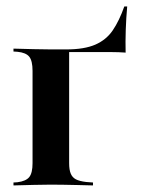

<svg xmlns="http://www.w3.org/2000/svg" viewBox="-20 -564 434 584"><path d="M134.7 -2.4Q108.1 -2.4 82.3 -1.6Q56.5 -0.8 21 0V-8.9L33.1 -9.7Q58.9 -12.9 69 -25.4Q79 -37.9 79 -67.7V-208.1H190.3V-67.7Q190.3 -47.6 195.2 -35.9Q200 -24.2 210.9 -18.5Q221.8 -12.9 241.9 -10.5L262.9 -8.9V0Q237.1 -0.8 215.3 -1.2Q193.5 -1.6 174.6 -2Q155.6 -2.4 134.7 -2.4ZM79 -208.1V-348.4Q79 -379 69 -391.5Q58.9 -404 33.1 -406.5L21 -407.3V-416.1Q56.5 -415.3 82.3 -414.5Q108.1 -413.7 134.7 -413.7L190.3 -412.9V-208.1ZM134.7 -405.6V-413.7H181.5Q236.3 -413.7 269.8 -428.2Q303.2 -442.7 323 -471.8Q342.7 -500.8 358.1 -544.4H366.9Q363.7 -508.9 362.5 -473.4Q361.3 -437.9 362.1 -404Q341.1 -405.6 318.5 -405.6Q296 -405.6 275 -405.6H181.5Z"/></svg>

Font: Playfair 144pt SemiCondensed
Style: Bold
Weight: 700
Width: 4
Designer: Claus Eggers Sørensen
Foundry: Claus Eggers Sørensen
Version: Version 2.203